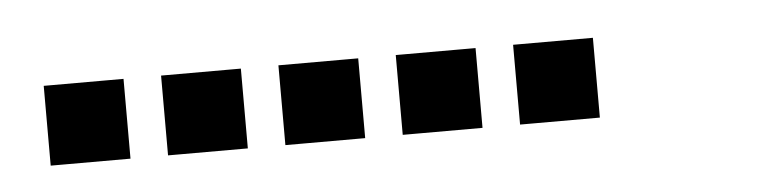

<svg xmlns="http://www.w3.org/2000/svg" viewBox="-23 -832 647 163"><g transform="rotate(-5 300.0 -750.0)"><path d="M17 -784Q16 -784 16 -784Q16 -784 16 -783V-717Q16 -716 16 -716Q16 -716 17 -716H83Q84 -716 84 -716Q84 -716 84 -717V-783Q84 -784 84 -784Q84 -784 83 -784ZM117 -784Q116 -784 116 -784Q116 -784 116 -783V-717Q116 -716 116 -716Q116 -716 117 -716H183Q184 -716 184 -716Q184 -716 184 -717V-783Q184 -784 184 -784Q184 -784 183 -784ZM217 -784Q216 -784 216 -784Q216 -784 216 -783V-717Q216 -716 216 -716Q216 -716 217 -716H283Q284 -716 284 -716Q284 -716 284 -717V-783Q284 -784 284 -784Q284 -784 283 -784ZM317 -784Q316 -784 316 -784Q316 -784 316 -783V-717Q316 -716 316 -716Q316 -716 317 -716H383Q384 -716 384 -716Q384 -716 384 -717V-783Q384 -784 384 -784Q384 -784 383 -784ZM417 -784Q416 -784 416 -784Q416 -784 416 -783V-717Q416 -716 416 -716Q416 -716 417 -716H483Q484 -716 484 -716Q484 -716 484 -717V-783Q484 -784 484 -784Q484 -784 483 -784Z"/></g></svg>

Font: Doto Black SemiBold
Style: Regular
Weight: 600
Monospace: yes
Version: Version 1.000